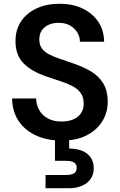

<svg xmlns="http://www.w3.org/2000/svg" viewBox="-20 -732 636 1016"><path d="M306 12Q230 12 171 -15Q112 -42 78.5 -92Q45 -142 44 -211H171Q172 -176 188 -148.5Q204 -121 233.5 -105Q263 -89 305 -89Q342 -89 368.5 -100.5Q395 -112 409 -133.5Q423 -155 423 -184Q423 -217 407.5 -239Q392 -261 365 -275.5Q338 -290 302.5 -301.5Q267 -313 229 -326Q146 -354 104 -397.5Q62 -441 62 -514Q62 -575 91.5 -619Q121 -663 173.5 -687.5Q226 -712 295 -712Q365 -712 417 -687Q469 -662 499.5 -617.5Q530 -573 531 -511H403Q403 -537 389.5 -559.5Q376 -582 351.5 -596.5Q327 -611 293 -611Q263 -612 239 -601.5Q215 -591 201.5 -571.5Q188 -552 188 -523Q188 -495 201 -476.5Q214 -458 237.5 -445.5Q261 -433 293 -422Q325 -411 363 -398Q415 -381 457.5 -356.5Q500 -332 525 -293Q550 -254 550 -192Q550 -138 522 -91.5Q494 -45 440 -16.5Q386 12 306 12ZM221 264V194H329Q358 194 372 185Q386 176 386 155Q386 137 372 128Q358 119 329 119H271V-5H346V54Q381 54 410.5 64.5Q440 75 458 98.5Q476 122 476 158Q476 193 458.5 216.5Q441 240 411.5 252Q382 264 347 264Z"/></svg>

Font: DM Sans 18pt SemiBold
Style: Regular
Weight: 600
Designer: Colophon Foundry, Jonny Pinhorn
Foundry: Colophon Foundry
Version: Version 4.004;gftools[0.9.30]